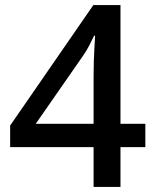

<svg xmlns="http://www.w3.org/2000/svg" viewBox="-20 -737 612 757"><path d="M553 -157H455V0H349V-157H20V-242L348 -717H455V-249H553ZM349 -439Q349 -470 350 -499Q351 -528 352.5 -553.5Q354 -579 355 -596H351Q342 -577 331 -556Q320 -535 308 -518L121 -249H349Z"/></svg>

Font: Noto Sans Kawi Medium
Style: Regular
Weight: 500
Designer: Fadhl Haqq
Version: Version 1.000